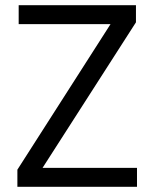

<svg xmlns="http://www.w3.org/2000/svg" viewBox="-20 -720 595 740"><path d="M47 0V-66L406 -627H52V-700H504V-634L144 -73H508V0Z"/></svg>

Font: DM Sans 10pt
Style: Regular
Weight: 400
Version: Version 4.004;gftools[0.9.30]